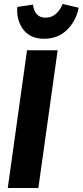

<svg xmlns="http://www.w3.org/2000/svg" viewBox="-20 -946 416 966"><path d="M270 -693 173 0H19L116 -693ZM67 -911 146 -923Q149 -893 164.5 -875Q180 -857 209 -857Q239 -857 261 -876Q283 -895 295 -926L376 -907Q362 -839 316.5 -795Q271 -751 202 -751Q132 -751 97 -797.5Q62 -844 67 -911Z"/></svg>

Font: Fira Sans Condensed
Style: Bold Italic
Weight: 700
Width: 3
Italic angle: -8°
Designer: Carrois Corporate & Edenspiekermann AG
Foundry: Carrois Corporate GbR & Edenspiekermann AG
Version: Version 4.203